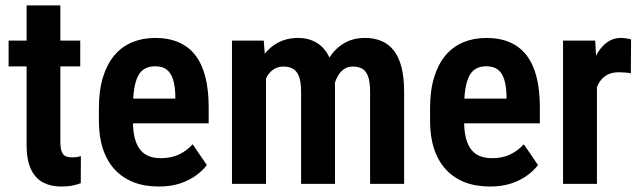

<svg xmlns="http://www.w3.org/2000/svg" viewBox="-20 -678 2367 708"><path d="M275.9 -528.3V-433.1H11.7V-528.3ZM78.1 -658.2H202.6V-154.3Q202.6 -131.3 207.5 -118.9Q212.4 -106.4 221.9 -102.1Q231.4 -97.7 245.1 -97.7Q255.4 -97.7 264.6 -99.1Q273.9 -100.6 278.3 -102.1L277.8 -2.4Q263.7 2.9 246.6 6.3Q229.5 9.8 205.6 9.8Q167.5 9.8 138.9 -5.1Q110.4 -20 94.2 -54Q78.1 -87.9 78.1 -143.1Z M565.4 9.8Q512.7 9.8 471.9 -6.3Q431.2 -22.5 402.8 -53.2Q374.5 -84 359.6 -128.9Q344.7 -173.8 344.7 -231.9V-279.3Q344.7 -345.2 359.9 -393.8Q375 -442.4 402.1 -474.4Q429.2 -506.3 467.5 -522.2Q505.9 -538.1 552.2 -538.1Q602.1 -538.1 639.4 -521.7Q676.8 -505.4 701.2 -473.1Q725.6 -440.9 737.5 -393.3Q749.5 -345.7 749.5 -283.2V-223.1H400.9V-314.5H626.5V-326.7Q625.5 -360.8 618.2 -384.8Q610.8 -408.7 595 -421.1Q579.1 -433.6 551.8 -433.6Q530.3 -433.6 514.6 -425Q499 -416.5 489.5 -398.7Q480 -380.9 475.1 -351.3Q470.2 -321.8 470.2 -279.3V-231.9Q470.2 -194.3 477.1 -168.2Q483.9 -142.1 497.1 -125.7Q510.3 -109.4 529.3 -102.1Q548.3 -94.7 573.7 -94.7Q611.8 -94.7 640.6 -108.6Q669.4 -122.6 690.4 -146L742.7 -69.3Q728.5 -50.3 704.1 -32Q679.7 -13.7 645.3 -2Q610.8 9.8 565.4 9.8Z M960.9 -419.9V0H835.4V-528.3H952.6ZM941.9 -282.7 903.3 -282.2Q902.8 -337.4 913.6 -384.3Q924.3 -431.2 946.3 -465.6Q968.3 -500 1002 -519Q1035.6 -538.1 1080.1 -538.1Q1108.9 -538.1 1133.8 -527.6Q1158.7 -517.1 1177 -494.9Q1195.3 -472.7 1205.3 -437.3Q1215.3 -401.9 1215.3 -352.5V0H1090.3V-338.4Q1090.3 -375 1082.8 -395.3Q1075.2 -415.5 1060.8 -424.1Q1046.4 -432.6 1025.4 -432.6Q1003.4 -432.6 987.1 -421.1Q970.7 -409.7 960.9 -388.9Q951.2 -368.2 946.3 -341.1Q941.4 -314 941.9 -282.7ZM1205.6 -304.7 1154.3 -295.4Q1153.3 -345.7 1163.8 -389.9Q1174.3 -434.1 1195.8 -467.3Q1217.3 -500.5 1250 -519.3Q1282.7 -538.1 1326.2 -538.1Q1358.9 -538.1 1385.5 -527.3Q1412.1 -516.6 1431.2 -492.9Q1450.2 -469.2 1460.2 -431.4Q1470.2 -393.6 1470.2 -339.4V0H1344.7V-339.4Q1344.7 -377 1336.9 -397.2Q1329.1 -417.5 1314.9 -425Q1300.8 -432.6 1280.3 -432.6Q1261.7 -432.6 1247.8 -422.6Q1233.9 -412.6 1224.4 -395Q1214.8 -377.4 1210.2 -354.5Q1205.6 -331.5 1205.6 -304.7Z M1786.6 9.8Q1733.9 9.8 1693.1 -6.3Q1652.3 -22.5 1624 -53.2Q1595.7 -84 1580.8 -128.9Q1565.9 -173.8 1565.9 -231.9V-279.3Q1565.9 -345.2 1581.1 -393.8Q1596.2 -442.4 1623.3 -474.4Q1650.4 -506.3 1688.7 -522.2Q1727.1 -538.1 1773.4 -538.1Q1823.2 -538.1 1860.6 -521.7Q1897.9 -505.4 1922.4 -473.1Q1946.8 -440.9 1958.7 -393.3Q1970.7 -345.7 1970.7 -283.2V-223.1H1622.1V-314.5H1847.7V-326.7Q1846.7 -360.8 1839.4 -384.8Q1832 -408.7 1816.2 -421.1Q1800.3 -433.6 1772.9 -433.6Q1751.5 -433.6 1735.8 -425Q1720.2 -416.5 1710.7 -398.7Q1701.2 -380.9 1696.3 -351.3Q1691.4 -321.8 1691.4 -279.3V-231.9Q1691.4 -194.3 1698.2 -168.2Q1705.1 -142.1 1718.3 -125.7Q1731.4 -109.4 1750.5 -102.1Q1769.5 -94.7 1794.9 -94.7Q1833 -94.7 1861.8 -108.6Q1890.6 -122.6 1911.6 -146L1963.9 -69.3Q1949.7 -50.3 1925.3 -32Q1900.9 -13.7 1866.5 -2Q1832 9.8 1786.6 9.8Z M2181.2 -418.5V0H2056.2V-528.3H2174.8ZM2307.1 -532.2 2306.2 -407.7Q2296.4 -409.7 2284.4 -410.6Q2272.5 -411.6 2262.2 -411.6Q2239.3 -411.6 2222.7 -403.8Q2206.1 -396 2194.8 -381.3Q2183.6 -366.7 2177.7 -345.5Q2171.9 -324.2 2170.4 -297.4L2145 -301.8Q2145 -352.5 2153.1 -395.5Q2161.1 -438.5 2177 -470.5Q2192.9 -502.4 2216.3 -520.3Q2239.7 -538.1 2270 -538.1Q2279.3 -538.1 2290.3 -536.4Q2301.3 -534.7 2307.1 -532.2Z"/></svg>

Font: Roboto Condensed SemiBold
Style: Regular
Weight: 600
Designer: Christian Robertson
Foundry: Google
Version: Version 3.008; 2023